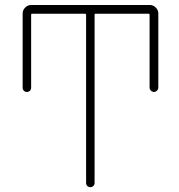

<svg xmlns="http://www.w3.org/2000/svg" viewBox="-20 -775 723 774"><path d="M327.1 -714.8Q327.1 -719.7 322.3 -719.7H109.4Q105.5 -719.7 105.5 -714.8V-421.9Q105.5 -414.1 100.6 -409.2Q95.7 -404.3 88.4 -404.3Q81.1 -404.3 76.2 -409.2Q71.3 -414.1 71.3 -421.9V-720.7Q71.3 -734.4 81.5 -744.6Q91.8 -754.9 105.5 -754.9H584Q597.7 -754.9 607.9 -744.6Q618.2 -734.4 618.2 -720.7V-421.9Q618.2 -415 612.8 -409.7Q607.4 -404.3 600.6 -404.3Q593.8 -404.3 588.4 -409.7Q583 -415 583 -421.9V-714.8Q583 -719.7 578.1 -719.7H365.2Q361.3 -719.7 361.3 -714.8V-37.1Q361.3 -30.3 356.4 -25.4Q351.6 -20.5 344.2 -20.5Q336.9 -20.5 332 -25.4Q327.1 -30.3 327.1 -37.1Z"/></svg>

Font: Gen Jyuu Gothic ExtraLight
Style: Regular
Weight: 100
Designer: [Source Han Sans]
Ryoko NISHIZUKA  (kana & ideographs); Paul D. Hunt (Latin, Greek & Cyrillic); Wenlong ZHANG  (bopomofo
Version: Version 1.002.20150607